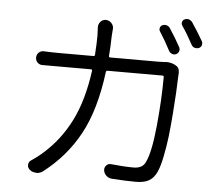

<svg xmlns="http://www.w3.org/2000/svg" viewBox="-56 -876 1112 962"><g transform="rotate(5 500.0 -394.5)"><path d="M472.7 -594.7Q471.7 -586.9 479.5 -586.9H719.7Q737.3 -586.9 752.9 -587.9Q757.8 -588.9 761.7 -588.9Q786.1 -588.9 806.6 -578.1Q828.1 -567.4 828.1 -543.9Q828.1 -541 828.1 -538.1Q827.1 -526.4 827.1 -517.6Q825.2 -470.7 823.7 -439Q822.3 -407.2 816.9 -336.9Q811.5 -266.6 805.7 -217.3Q799.8 -168 789.1 -115.2Q778.3 -62.5 765.6 -36.1Q751 -4.9 726.6 8.8Q702.1 22.5 662.1 22.5Q609.4 22.5 540 17.6Q524.4 16.6 512.2 5.4Q500 -5.9 498 -22.5Q497.1 -36.1 506.8 -46.4Q516.6 -56.6 531.2 -54.7Q595.7 -47.9 643.6 -47.9Q688.5 -47.9 703.1 -80.1Q728.5 -130.9 741.7 -265.1Q754.9 -399.4 754.9 -512.7Q754.9 -519.5 748 -519.5H472.7Q464.8 -519.5 463.9 -512.7Q439.5 -320.3 373 -198.2Q306.6 -76.2 193.4 10.7Q178.7 21.5 161.1 21.5Q160.2 21.5 159.2 20.5Q140.6 20.5 127 8.8Q115.2 -1 116.2 -16.1Q117.2 -31.2 129.9 -39.1Q164.1 -61.5 191.4 -86.9Q271.5 -158.2 322.8 -260.3Q374 -362.3 394.5 -512.7Q395.5 -519.5 387.7 -519.5H220.7Q169.9 -519.5 146.5 -519.5Q130.9 -518.6 120.1 -528.8Q109.4 -539.1 109.4 -554.2Q109.4 -569.3 120.1 -579.6Q130.9 -589.8 146.5 -588.9Q184.6 -586.9 219.7 -586.9H394.5Q402.3 -586.9 402.3 -594.7Q406.2 -653.3 406.2 -691.4L404.3 -733.4Q404.3 -748 414.1 -759.8Q424.8 -772.5 441.4 -772.5Q458 -772.5 469.7 -759.8Q480.5 -748 480.5 -733.4L477.5 -693.4Q476.6 -642.6 472.7 -594.7ZM716.8 -738.3Q712.9 -744.1 712.9 -750Q712.9 -752.9 713.9 -756.8Q716.8 -766.6 725.6 -770.5Q736.3 -775.4 747.6 -772Q758.8 -768.6 764.6 -758.8Q793.9 -714.8 819.3 -668Q824.2 -658.2 820.8 -647.9Q817.4 -637.7 807.6 -632.8Q801.8 -629.9 795.9 -629.9Q791 -629.9 787.1 -631.8Q776.4 -634.8 770.5 -645.5Q744.1 -696.3 716.8 -738.3ZM825.2 -777.3Q821.3 -783.2 821.3 -790Q821.3 -793 822.3 -795.9Q825.2 -805.7 834 -809.6Q839.8 -812.5 846.7 -812.5Q851.6 -812.5 855.5 -811.5Q866.2 -807.6 873 -798.8Q901.4 -756.8 929.7 -708Q932.6 -702.1 932.6 -696.3Q932.6 -692.4 931.6 -687.5Q927.7 -677.7 918 -672.9Q912.1 -670.9 906.2 -670.9Q901.4 -670.9 896.5 -671.9Q885.7 -675.8 879.9 -686.5Q850.6 -741.2 825.2 -777.3Z"/></g></svg>

Font: Gen Jyuu Gothic Normal
Style: Regular
Weight: 300
Designer: [Source Han Sans]
Ryoko NISHIZUKA  (kana & ideographs); Paul D. Hunt (Latin, Greek & Cyrillic); Wenlong ZHANG  (bopomofo
Version: Version 1.002.20150607